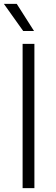

<svg xmlns="http://www.w3.org/2000/svg" viewBox="-27 -965 286 985"><path d="M89 0V-740H149.5V0ZM92 -806 -7 -945H59L147.5 -806Z"/></svg>

Font: Encode Sans Light
Style: Regular
Weight: 300
Designer: Multiple Designers
Foundry: Impallari Type
Version: Version 2.000